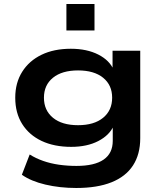

<svg xmlns="http://www.w3.org/2000/svg" viewBox="-20 -747 810 957"><path d="M360 190Q278 190 206 173Q134 156 89 124L128 23Q158 42 195 55Q232 68 274 74Q316 80 361 80Q451 80 496.5 48.5Q542 17 542 -45V-121H547Q526 -73 470 -44Q414 -15 335 -15Q250 -15 187.5 -44.5Q125 -74 90.5 -129Q56 -184 56 -260Q56 -334 90.5 -389Q125 -444 187 -474Q249 -504 333 -504Q413 -504 470 -475Q527 -446 548 -396H541V-494H679V-58Q679 22 643 77.5Q607 133 536 161.5Q465 190 360 190ZM369 -123Q449 -123 494 -160Q539 -197 539 -260Q539 -323 494 -359.5Q449 -396 369 -396Q289 -396 244 -359.5Q199 -323 199 -260Q199 -197 244 -160Q289 -123 369 -123ZM311 -595V-727H451V-595Z"/></svg>

Font: Nunito Sans 10pt Expanded
Style: Bold
Weight: 700
Width: 7
Designer: Vernon Adams
Foundry: Vernon Adams
Version: Version 3.101;gftools[0.9.27]